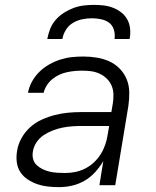

<svg xmlns="http://www.w3.org/2000/svg" viewBox="-20 -760 640 788"><path d="M222 8Q199 8 176.5 5.5Q154 3 133.5 -4Q113 -11 94.5 -23Q76 -35 64 -53Q52 -71 49 -93.5Q46 -116 50 -140Q54 -167 68 -192.5Q82 -218 103.5 -237.5Q125 -257 151.5 -269Q178 -281 205.5 -288Q233 -295 260 -297.5Q287 -300 314 -300H437L443 -335Q446 -354 445.5 -373Q445 -392 438 -408.5Q431 -425 418 -437.5Q405 -450 389 -457.5Q373 -465 355 -467.5Q337 -470 318 -470Q302 -470 286 -468.5Q270 -467 254 -463.5Q238 -460 223 -453Q208 -446 194.5 -435Q181 -424 172 -409.5Q163 -395 159 -379H95Q99 -403 111.5 -425.5Q124 -448 142 -465.5Q160 -483 182 -495.5Q204 -508 227.5 -515.5Q251 -523 274.5 -525.5Q298 -528 322 -528Q350 -528 377.5 -523.5Q405 -519 429 -508Q453 -497 471.5 -478Q490 -459 500 -434.5Q510 -410 510.5 -382Q511 -354 507 -326L453 0H388L404 -99Q390 -75 370.5 -53.5Q351 -32 326.5 -18Q302 -4 275.5 2Q249 8 222 8ZM247 -50Q267 -50 288 -54Q309 -58 329 -68Q349 -78 365.5 -93.5Q382 -109 393.5 -127.5Q405 -146 412 -166.5Q419 -187 422 -208L428 -243H314Q295 -243 275 -241.5Q255 -240 235.5 -236Q216 -232 196.5 -224.5Q177 -217 159.5 -205.5Q142 -194 130 -176Q118 -158 115 -138Q112 -122 116 -107Q120 -92 131 -82Q142 -72 155.5 -65.5Q169 -59 184 -55.5Q199 -52 215 -51Q231 -50 247 -50ZM174 -600Q178 -621 186 -641.5Q194 -662 209 -679Q224 -696 243 -708Q262 -720 282.5 -727.5Q303 -735 324 -737.5Q345 -740 366 -740Q387 -740 407 -737.5Q427 -735 445.5 -727.5Q464 -720 479 -708Q494 -696 503 -679Q512 -662 514 -641.5Q516 -621 512 -600H450Q453 -619 447.5 -637.5Q442 -656 428 -666.5Q414 -677 395 -681Q376 -685 357 -685Q338 -685 318 -681Q298 -677 280 -666.5Q262 -656 250.5 -637.5Q239 -619 236 -600Z"/></svg>

Font: Iosevka Light Extended Oblique
Style: Regular
Weight: 300
Width: 7
Italic angle: -9°
Monospace: yes
Designer: Belleve Invis
Foundry: Belleve Invis
Version: Version 32.5.0; ttfautohint (v1.8.4)